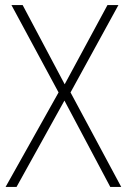

<svg xmlns="http://www.w3.org/2000/svg" viewBox="-20 -734 499 754"><path d="M456 0H413L233 -339L45 0H2L210 -371L25 -714H69L234 -403L402 -714H445L257 -371Z"/></svg>

Font: Noto Sans Armenian SemiCondensed ExtraLight
Style: Regular
Weight: 200
Width: 4
Designer: Monotype Design Team
Foundry: Monotype Imaging Inc.
Version: Version 2.008; ttfautohint (v1.8.4.7-5d5b)